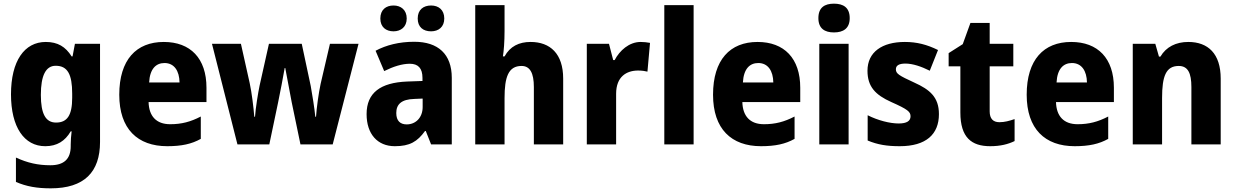

<svg xmlns="http://www.w3.org/2000/svg" viewBox="-20 -788 6746 1048"><path d="M230 -559C113 -559 40 -455 40 -273C40 -94 112 10 227 10C291 10 335 -18 366 -71H371C368 -48 366 -20 366 1V10C366 81 328 114 255 114C187 114 130 101 67 72V205C124 230 182 240 257 240C440 240 526 151 526 -13V-549H389L376 -480H371C338 -533 295 -559 230 -559ZM284 -429C349 -429 374 -382 374 -277V-254C374 -159 347 -119 286 -119C229 -119 203 -167 203 -270C203 -376 230 -429 284 -429Z M874 -559C724 -559 631 -462 631 -271C631 -84 731 10 893 10C971 10 1026 -2 1076 -30V-152C1020 -123 971 -110 909 -110C833 -110 793 -154 791 -231H1107V-309C1107 -470 1019 -559 874 -559ZM878 -444C931 -444 959 -401 960 -338H794C798 -412 831 -444 878 -444Z M1572 -231 1620 0H1796L1937 -549H1781L1730 -330C1719 -279 1708 -198 1705 -151H1701C1697 -196 1684 -274 1676 -319L1627 -549H1448L1397 -321C1389 -283 1375 -198 1372 -151H1368C1364 -202 1354 -283 1343 -334L1295 -549H1137L1276 0H1450L1498 -229C1508 -276 1527 -376 1534 -417H1537C1544 -378 1563 -279 1572 -231Z M2056 -687C2056 -640 2087 -617 2128 -617C2168 -617 2200 -641 2200 -687C2200 -734 2168 -758 2128 -758C2087 -758 2056 -735 2056 -687ZM2260 -687C2260 -640 2290 -617 2333 -617C2374 -617 2405 -641 2405 -687C2405 -734 2374 -758 2333 -758C2291 -758 2260 -735 2260 -687ZM2241 -560C2159 -560 2088 -542 2030 -511L2077 -400C2127 -425 2175 -440 2217 -440C2262 -440 2286 -416 2286 -363V-346L2202 -343C2057 -337 1981 -282 1981 -165C1981 -57 2040 10 2135 10C2217 10 2258 -15 2300 -73H2304L2333 0H2446V-363C2446 -493 2371 -560 2241 -560ZM2242 -248 2287 -250V-204C2287 -146 2249 -109 2200 -109C2165 -109 2143 -128 2143 -171C2143 -218 2170 -246 2242 -248Z M2734 -619V-760H2574V0H2734V-253C2734 -368 2755 -428 2827 -428C2873 -428 2894 -389 2894 -313V0H3054V-359C3054 -495 2983 -559 2876 -559C2813 -559 2764 -535 2734 -480H2725C2730 -510 2734 -561 2734 -619Z M3477 -559C3414 -559 3362 -512 3335 -460H3327L3304 -549H3183V0H3343V-276C3343 -370 3400 -403 3463 -403C3485 -403 3502 -400 3514 -397L3528 -554C3513 -557 3493 -559 3477 -559Z M3766 0V-760H3606V0Z M4115 -559C3965 -559 3872 -462 3872 -271C3872 -84 3972 10 4134 10C4212 10 4267 -2 4317 -30V-152C4261 -123 4212 -110 4150 -110C4074 -110 4034 -154 4032 -231H4348V-309C4348 -470 4260 -559 4115 -559ZM4119 -444C4172 -444 4200 -401 4201 -338H4035C4039 -412 4072 -444 4119 -444Z M4532 -768C4481 -768 4447 -747 4447 -689C4447 -632 4482 -611 4532 -611C4582 -611 4618 -632 4618 -689C4618 -747 4583 -768 4532 -768ZM4612 -549H4452V0H4612Z M5105 -165C5105 -258 5055 -299 4971 -337C4886 -376 4870 -386 4870 -410C4870 -431 4888 -441 4922 -441C4962 -441 5009 -425 5055 -402L5100 -515C5039 -545 4984 -559 4919 -559C4795 -559 4715 -504 4715 -402C4715 -315 4758 -270 4845 -231C4935 -191 4950 -178 4950 -153C4950 -128 4930 -114 4885 -114C4837 -114 4771 -131 4716 -159V-21C4771 2 4822 10 4891 10C5035 10 5105 -55 5105 -165Z M5435 -121C5401 -121 5382 -140 5382 -180V-426H5511V-549H5382V-663H5277L5235 -547L5158 -498V-426H5222V-174C5222 -37 5283 10 5385 10C5441 10 5483 -1 5518 -18V-138C5489 -128 5463 -121 5435 -121Z M5827 -559C5677 -559 5584 -462 5584 -271C5584 -84 5684 10 5846 10C5924 10 5979 -2 6029 -30V-152C5973 -123 5924 -110 5862 -110C5786 -110 5746 -154 5744 -231H6060V-309C6060 -470 5972 -559 5827 -559ZM5831 -444C5884 -444 5912 -401 5913 -338H5747C5751 -412 5784 -444 5831 -444Z M6466 -559C6399 -559 6345 -532 6314 -479H6306L6286 -549H6163V0H6323V-253C6323 -372 6344 -428 6414 -428C6464 -428 6483 -389 6483 -313V0H6643V-359C6643 -495 6574 -559 6466 -559Z"/></svg>

Font: Noto Sans Thai SemCond ExtBd
Style: Regular
Weight: 800
Width: 4
Designer: Monotype Design Team
Foundry: Monotype Imaging Inc.
Version: Version 2.002